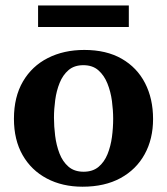

<svg xmlns="http://www.w3.org/2000/svg" viewBox="-20 -687 624 719"><path d="M553.2 -241.2Q553.2 -166.5 521.7 -109.4Q490.2 -52.2 431.2 -20Q372.1 12.2 289.1 12.2Q213.4 12.2 155.3 -18.6Q97.2 -49.3 64.7 -106.2Q32.2 -163.1 32.2 -242.2Q32.2 -324.2 65.9 -381.8Q99.6 -439.5 159.2 -469.7Q218.8 -500 295.9 -500Q378.4 -500 435.8 -467Q493.2 -434.1 523.2 -375.7Q553.2 -317.4 553.2 -241.2ZM403.8 -242.2Q403.8 -273.9 399.2 -308.8Q394.5 -343.8 382.3 -374.3Q370.1 -404.8 348.4 -423.8Q326.7 -442.9 292 -442.9Q258.3 -442.9 236.8 -424.6Q215.3 -406.2 203.4 -376.7Q191.4 -347.2 186.8 -312.7Q182.1 -278.3 182.1 -246.1Q182.1 -213.9 186.5 -178.7Q190.9 -143.6 202.6 -112.8Q214.4 -82 236.3 -63Q258.3 -43.9 293 -43.9Q327.1 -43.9 348.9 -62Q370.6 -80.1 382.6 -109.6Q394.5 -139.2 399.2 -173.8Q403.8 -208.5 403.8 -242.2ZM462.4 -585.9H122.6V-666.5H462.4Z"/></svg>

Font: Charis
Style: Bold
Weight: 700
Designer: Walt Agee, Miriam Martin, Annie Olsen, Victor Gaultney, Lorna Priest, Alan Ward, Bob Hallissy, Martin Hosken, Sharon Cor
Foundry: SIL Global
Version: Version 7.000